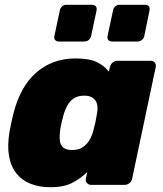

<svg xmlns="http://www.w3.org/2000/svg" viewBox="-20 -775 683 805"><path d="M192 10Q146 10 109.5 -4Q73 -18 49.5 -47Q26 -76 18 -120Q10 -164 20 -223Q24 -245 27.5 -261Q31 -277 36 -298Q50 -354 74 -397.5Q98 -441 131 -470Q164 -499 205.5 -514.5Q247 -530 296 -530Q355 -530 386.5 -514.5Q418 -499 436 -475L441 -494Q443 -505 452 -512.5Q461 -520 471 -520H612Q623 -520 629 -512.5Q635 -505 633 -494L534 -26Q532 -15 523 -7.5Q514 0 503 0H362Q351 0 344.5 -7.5Q338 -15 340 -26L346 -54Q316 -25 281 -7.5Q246 10 192 10ZM282 -146Q308 -146 325.5 -157Q343 -168 354 -186Q365 -204 371 -226Q377 -248 380.5 -264.5Q384 -281 387 -301Q391 -322 387 -338Q383 -354 370 -364Q357 -374 333 -374Q308 -374 291 -363.5Q274 -353 263.5 -334.5Q253 -316 246 -292Q242 -277 238 -260Q234 -243 232 -228Q229 -204 231 -185.5Q233 -167 245 -156.5Q257 -146 282 -146ZM449 -601Q439 -601 434 -607.5Q429 -614 431 -624L454 -732Q456 -742 463.5 -748.5Q471 -755 481 -755H589Q599 -755 604 -748.5Q609 -742 607 -732L585 -624Q583 -614 575 -607.5Q567 -601 557 -601ZM226 -601Q216 -601 211 -607.5Q206 -614 208 -624L231 -732Q233 -742 240.5 -748.5Q248 -755 258 -755H366Q376 -755 381.5 -748.5Q387 -742 385 -732L362 -624Q360 -614 352 -607.5Q344 -601 334 -601Z"/></svg>

Font: Rubik ExtraBold
Style: Italic
Weight: 800
Italic angle: -12°
Designer: Hubert and Fischer
Foundry: Hubert and Fischer
Version: Version 2.300;gftools[0.9.30]